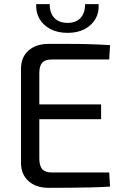

<svg xmlns="http://www.w3.org/2000/svg" viewBox="-20 -902 600 923"><path d="M214 -691Q263 -691 313.5 -691Q364 -691 413.5 -689.5Q463 -688 509 -685L505 -616H228Q197 -616 183 -600.5Q169 -585 169 -550V-140Q169 -105 183 -89Q197 -73 228 -73H505L509 -5Q463 -2 413.5 -1Q364 0 313.5 0.5Q263 1 214 1Q153 1 117 -31.5Q81 -64 81 -119V-571Q81 -627 117 -659Q153 -691 214 -691ZM98 -400H466V-329H98ZM389 -882H454Q457 -843 439.5 -812Q422 -781 387.5 -762.5Q353 -744 305 -744Q257 -744 222 -762.5Q187 -781 169.5 -812Q152 -843 154 -882H219Q219 -839 241.5 -815.5Q264 -792 305 -792Q345 -792 367 -815.5Q389 -839 389 -882Z"/></svg>

Font: Exo 2
Style: Regular
Weight: 400
Designer: Natanael Gama
Foundry: Natanael Gama
Version: Version 2.010